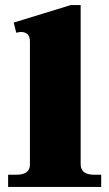

<svg xmlns="http://www.w3.org/2000/svg" viewBox="-20 -737 431 757"><path d="M12 -48H44Q98 -48 98 -88V-574Q98 -594 88 -602.5Q78 -611 63 -611Q58 -611 44 -608L34 -648L259 -717H298V-89Q298 -48 352 -48H379V0H12Z"/></svg>

Font: Taviraj Black
Style: Regular
Weight: 900
Designer: Katatrad Team
Foundry: CadsonDemak
Version: Version 1.001